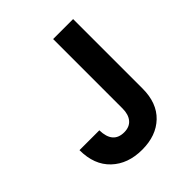

<svg xmlns="http://www.w3.org/2000/svg" viewBox="-194 -825 958 958"><g transform="rotate(-45 285.0 -345.5)"><path d="M335 -208V-698H476V-208Q476 -106 417 -49.5Q358 7 259 7Q159 7 97.5 -51Q36 -109 36 -213H176Q178 -118 257 -118Q295 -118 315 -142Q335 -166 335 -208Z"/></g></svg>

Font: SVN-Poppins SemiBold
Style: Regular
Weight: 600
Designer: Ninad Kale (Devanagari), Jonny Pinhorn (Latin)
Foundry: Indian Type Foundry
Version: Version 3.002 2017